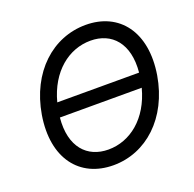

<svg xmlns="http://www.w3.org/2000/svg" viewBox="-130 -871 1024 1014"><g transform="rotate(-20 381.5 -363.5)"><path d="M718.4 -357.6C756.7 -591.3 642 -737.2 453.8 -737.2C268.5 -737.2 112.9 -597.3 74.6 -369.7C36.2 -136 150.9 9.9 340.6 9.9C524.1 9.9 680 -130 718.4 -357.6ZM159.4 -323.9H619.3C577.4 -164.1 465.6 -77.1 343.8 -77.1C224.4 -77.1 143.8 -162.3 159.4 -323.9ZM173.7 -403.8C215.6 -563.2 327.1 -650.2 449.2 -650.2C568.5 -650.2 648.8 -564.6 633.5 -403.8Z"/></g></svg>

Font: Margiela Sans Text
Style: Italic
Weight: 400
Italic angle: -9.39999°
Designer: Stefan Endress, Andreas Faust
Version: Version 1.100;FEAKit 1.0